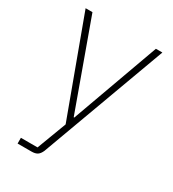

<svg xmlns="http://www.w3.org/2000/svg" viewBox="-173 -603 809 899"><g transform="rotate(30 231.0 -154.0)"><path d="M403 -508H438L190 167C179 191 167 200 138 200H64V169H154L214 10L23 -508H60L230 -38H233Z"/></g></svg>

Font: Plexus Sans ExtraLight
Style: Regular
Weight: 250
Version: Version 2.001;PS 002.001;hotconv 1.0.70;makeotf.lib2.5.58329